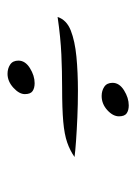

<svg xmlns="http://www.w3.org/2000/svg" viewBox="54 -404 362 510"><g transform="rotate(90 235.0 -149.0)"><path d="M25 -121Q33 -145 61 -156Q89 -167 130.5 -171Q172 -175 221 -175Q257 -175 291.5 -173.5Q326 -172 354 -170Q382 -168 397 -166Q380 -154 358.5 -146.5Q337 -139 303 -136Q269 -133 213 -133Q170 -133 125 -131Q80 -129 25 -121ZM176 12Q162 12 151.5 5Q141 -2 141 -17Q141 -35 161 -47.5Q181 -60 201 -60Q214 -60 222 -54.5Q230 -49 230 -34Q230 -19 213 -3.5Q196 12 176 12ZM235 -238Q221 -238 210.5 -245Q200 -252 200 -267Q200 -285 220 -297.5Q240 -310 260 -310Q273 -310 281 -304.5Q289 -299 289 -284Q289 -268 272.5 -253Q256 -238 235 -238Z"/></g></svg>

Font: Dancing Script Medium
Style: Regular
Weight: 500
Designer: Pablo Impallari
Foundry: Pablo Impallari
Version: Version 2.000